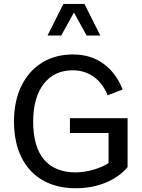

<svg xmlns="http://www.w3.org/2000/svg" viewBox="-20 -975 739 1000"><path d="M419.9 -954.6H310.1L227.5 -790H298.8L365.2 -909.7L431.2 -790H502.4ZM344.2 -282.2H545.4V-126C511.7 -101.1 435.1 -77.1 375 -77.1C229 -77.1 152.8 -167.5 152.8 -341.3C152.8 -425.8 171.4 -491.2 208 -538.6C244.6 -585.4 294.9 -608.9 359.4 -608.9C445.3 -608.9 509.3 -558.1 540.5 -478.5L618.7 -508.8C596.7 -565.4 564 -609.9 519.5 -642.6C475.1 -675.3 421.9 -691.4 360.4 -691.4C298.3 -691.4 244.1 -676.8 197.8 -647.9C105.5 -589.8 52.7 -482.4 52.7 -341.3C52.7 -127 173.8 5.4 373.5 5.4C431.2 5.4 483.4 -4.4 530.8 -23.9C578.1 -43.5 615.7 -70.3 644.5 -104.5V-359.4H344.2Z"/></svg>

Font: Estedad Medium
Style: Regular
Weight: 500
Designer: Amin Abedi
Version: Version 7.3